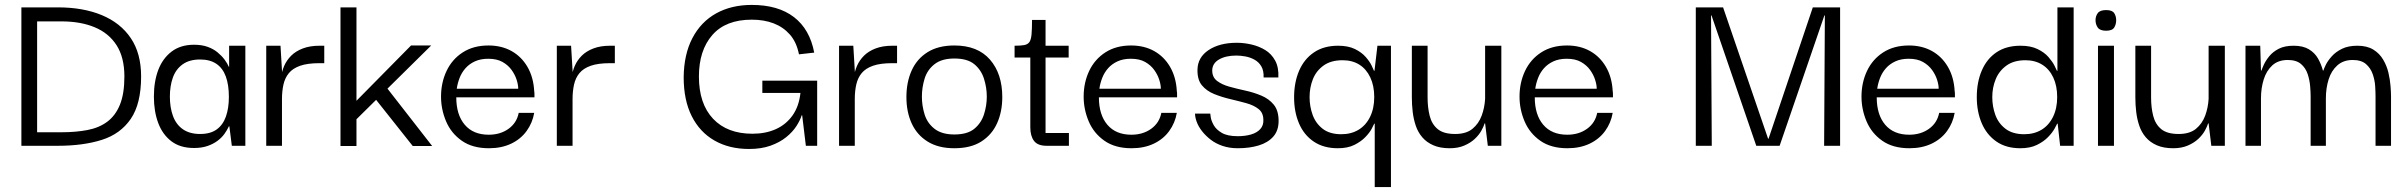

<svg xmlns="http://www.w3.org/2000/svg" viewBox="-20 -593 9787 781"><path d="M131 -55V-506H230Q308 -506 365.5 -482Q423 -458 454.5 -408.5Q486 -359 486 -282Q486 -212 468 -167.5Q450 -123 416.5 -98Q383 -73 335.5 -64Q288 -55 230 -55Q219 -55 196.5 -55Q174 -55 131 -55ZM554 -282Q554 -376 512 -438Q470 -500 394 -531.5Q318 -563 216 -563Q202 -563 168.5 -563Q135 -563 67 -563V0Q131 0 165.5 0Q200 0 216 0Q318 0 394 -24Q470 -48 512 -109.5Q554 -171 554 -282Z M769 9Q713 9 677 -18.5Q641 -46 623.5 -93Q606 -140 606 -200Q606 -262 624 -309Q642 -356 678.5 -383.5Q715 -411 769 -411Q801 -411 824.5 -402.5Q848 -394 865 -380Q882 -366 893.5 -350.5Q905 -335 911 -321H912V-407H978V0H923L913 -79H911Q904 -64 893 -48.5Q882 -33 864.5 -20Q847 -7 823.5 1Q800 9 769 9ZM794 -48Q836 -48 861.5 -66.5Q887 -85 899 -119Q911 -153 911 -199Q911 -248 898.5 -282Q886 -316 860 -333.5Q834 -351 794 -351Q750 -351 722.5 -331Q695 -311 683 -277Q671 -243 671 -200Q671 -156 683.5 -121.5Q696 -87 723.5 -67.5Q751 -48 794 -48Z M1063 0V-407H1121L1128 -290L1127 -202V0ZM1127 -190 1124 -279Q1126 -302 1136 -325Q1146 -348 1164.5 -366.5Q1183 -385 1212 -396Q1241 -407 1280 -407H1299V-336H1279Q1231 -336 1201 -325.5Q1171 -315 1155 -295.5Q1139 -276 1133 -249Q1127 -222 1127 -190Z M1430 1H1365V-563H1430ZM1537 -257 1738 1H1659L1490 -212ZM1425 -103V-178L1652 -408H1734Z M1969 10Q1902 10 1858.5 -20.5Q1815 -51 1794.5 -99.5Q1774 -148 1774 -200Q1774 -257 1796.5 -304.5Q1819 -352 1862.5 -380Q1906 -408 1967 -408Q2020 -408 2060.5 -385.5Q2101 -363 2125.5 -321Q2150 -279 2153 -222Q2154 -218 2154 -210.5Q2154 -203 2154 -197H1836Q1836 -126 1870.5 -85.5Q1905 -45 1968 -45Q2015 -45 2048.5 -69Q2082 -93 2090 -134H2153Q2146 -93 2122 -60Q2098 -27 2059 -8.5Q2020 10 1969 10ZM1838 -232H2088Q2088 -248 2081.5 -268.5Q2075 -289 2061 -308.5Q2047 -328 2024 -341Q2001 -354 1966 -354Q1935 -354 1912 -343.5Q1889 -333 1873.5 -315.5Q1858 -298 1849.5 -276Q1841 -254 1838 -232Z M2245 0V-407H2303L2310 -290L2309 -202V0ZM2309 -190 2306 -279Q2308 -302 2318 -325Q2328 -348 2346.5 -366.5Q2365 -385 2394 -396Q2423 -407 2462 -407H2481V-336H2461Q2413 -336 2383 -325.5Q2353 -315 2337 -295.5Q2321 -276 2315 -249Q2309 -222 2309 -190Z M3027 13Q2946 13 2886 -21.5Q2826 -56 2793.5 -121Q2761 -186 2761 -279Q2762 -372 2796.5 -438Q2831 -504 2893 -538.5Q2955 -573 3038 -573Q3145 -573 3209.5 -523.5Q3274 -474 3292 -379L3230 -372Q3220 -422 3193 -452.5Q3166 -483 3127 -498Q3088 -513 3038 -513Q2932 -513 2877.5 -450.5Q2823 -388 2823 -282Q2823 -171 2880.5 -110Q2938 -49 3041 -49Q3094 -49 3135.5 -67.5Q3177 -86 3203.5 -123Q3230 -160 3236 -215H3081V-265H3304V0H3258L3243 -124H3241Q3235 -104 3219.5 -80Q3204 -56 3178 -35Q3152 -14 3114.5 -0.5Q3077 13 3027 13Z M3393 0V-407H3451L3458 -290L3457 -202V0ZM3457 -190 3454 -279Q3456 -302 3466 -325Q3476 -348 3494.5 -366.5Q3513 -385 3542 -396Q3571 -407 3610 -407H3629V-336H3609Q3561 -336 3531 -325.5Q3501 -315 3485 -295.5Q3469 -276 3463 -249Q3457 -222 3457 -190Z M3862 10Q3797 10 3753.5 -17Q3710 -44 3688.5 -91Q3667 -138 3667 -198Q3667 -259 3688.5 -306.5Q3710 -354 3753.5 -381Q3797 -408 3862 -408Q3957 -408 4007 -350.5Q4057 -293 4057 -198Q4057 -139 4036 -92Q4015 -45 3972 -17.5Q3929 10 3862 10ZM3862 -46Q3915 -46 3943 -69Q3971 -92 3982.5 -127.5Q3994 -163 3994 -200Q3994 -237 3982.5 -273Q3971 -309 3943 -332Q3915 -355 3862 -355Q3811 -355 3781.5 -332Q3752 -309 3741 -273Q3730 -237 3730 -200Q3730 -163 3741 -127.5Q3752 -92 3781.5 -69Q3811 -46 3862 -46Z M4237 0Q4201 0 4186 -20Q4171 -40 4171 -75V-368H4233V-52H4328V0ZM4107 -359V-407Q4131 -407 4145.5 -409.5Q4160 -412 4167 -421.5Q4174 -431 4176 -453Q4178 -475 4178 -512H4233V-407H4327V-359Z M4583 10Q4516 10 4472.5 -20.5Q4429 -51 4408.5 -99.5Q4388 -148 4388 -200Q4388 -257 4410.5 -304.5Q4433 -352 4476.5 -380Q4520 -408 4581 -408Q4634 -408 4674.5 -385.5Q4715 -363 4739.5 -321Q4764 -279 4767 -222Q4768 -218 4768 -210.5Q4768 -203 4768 -197H4450Q4450 -126 4484.5 -85.5Q4519 -45 4582 -45Q4629 -45 4662.5 -69Q4696 -93 4704 -134H4767Q4760 -93 4736 -60Q4712 -27 4673 -8.5Q4634 10 4583 10ZM4452 -232H4702Q4702 -248 4695.5 -268.5Q4689 -289 4675 -308.5Q4661 -328 4638 -341Q4615 -354 4580 -354Q4549 -354 4526 -343.5Q4503 -333 4487.5 -315.5Q4472 -298 4463.5 -276Q4455 -254 4452 -232Z M5015 10Q4981 10 4953 0.5Q4925 -9 4904.5 -25Q4884 -41 4869.5 -59.5Q4855 -78 4848 -97Q4841 -116 4841 -131H4903Q4903 -130 4905 -116Q4907 -102 4917 -84Q4927 -66 4950 -52.5Q4973 -39 5015 -39Q5045 -39 5069 -46Q5093 -53 5106.5 -68Q5120 -83 5119 -105Q5119 -134 5099.5 -149.5Q5080 -165 5049 -173.5Q5018 -182 4984 -190Q4950 -198 4919 -210.5Q4888 -223 4869 -246Q4850 -269 4851 -310Q4852 -360 4896.5 -389.5Q4941 -419 5011 -419Q5040 -419 5070.5 -412Q5101 -405 5126.5 -389.5Q5152 -374 5167 -346.5Q5182 -319 5180 -278H5120Q5121 -306 5110.5 -323.5Q5100 -341 5082.5 -350.5Q5065 -360 5045.5 -363.5Q5026 -367 5009 -367Q4966 -367 4938.5 -351Q4911 -335 4911 -306Q4911 -279 4930.5 -264Q4950 -249 4980.5 -240.5Q5011 -232 5045.5 -224.5Q5080 -217 5111 -204Q5142 -191 5161.5 -167Q5181 -143 5181 -101Q5181 -62 5159.5 -37.5Q5138 -13 5100.5 -1.5Q5063 10 5015 10Z M5422 10Q5364 10 5324 -17Q5284 -44 5264 -91Q5244 -138 5244 -197Q5244 -258 5264.5 -305.5Q5285 -353 5325 -380Q5365 -407 5423 -407Q5464 -407 5491.5 -393.5Q5519 -380 5535.5 -361Q5552 -342 5559.5 -326Q5567 -310 5569 -305H5571L5583 -407H5638V168H5572V-90H5570Q5568 -85 5559.5 -69Q5551 -53 5533.5 -35Q5516 -17 5489 -3.5Q5462 10 5422 10ZM5436 -47Q5476 -47 5506 -65Q5536 -83 5553 -117.5Q5570 -152 5570 -198Q5570 -244 5554 -278Q5538 -312 5509.5 -330Q5481 -348 5441 -348Q5394 -348 5364 -326.5Q5334 -305 5320.5 -271Q5307 -237 5307 -198Q5307 -160 5319.5 -125.5Q5332 -91 5360.5 -69Q5389 -47 5436 -47Z M5877 10Q5838 10 5810.5 -2Q5783 -14 5765.5 -34.5Q5748 -55 5739 -81.5Q5730 -108 5726.5 -137.5Q5723 -167 5723 -197V-407H5787V-196Q5787 -156 5795.5 -122Q5804 -88 5828 -68Q5852 -48 5899 -48Q5944 -48 5969.5 -69Q5995 -90 6007 -122.5Q6019 -155 6021 -191V-407H6087V0H6032L6021 -91H6019Q6015 -78 6005.5 -61Q5996 -44 5979 -28Q5962 -12 5936.5 -1Q5911 10 5877 10Z M6356 10Q6289 10 6245.5 -20.5Q6202 -51 6181.5 -99.5Q6161 -148 6161 -200Q6161 -257 6183.5 -304.5Q6206 -352 6249.5 -380Q6293 -408 6354 -408Q6407 -408 6447.5 -385.5Q6488 -363 6512.5 -321Q6537 -279 6540 -222Q6541 -218 6541 -210.5Q6541 -203 6541 -197H6223Q6223 -126 6257.5 -85.5Q6292 -45 6355 -45Q6402 -45 6435.5 -69Q6469 -93 6477 -134H6540Q6533 -93 6509 -60Q6485 -27 6446 -8.5Q6407 10 6356 10ZM6225 -232H6475Q6475 -248 6468.5 -268.5Q6462 -289 6448 -308.5Q6434 -328 6411 -341Q6388 -354 6353 -354Q6322 -354 6299 -343.5Q6276 -333 6260.5 -315.5Q6245 -298 6236.5 -276Q6228 -254 6225 -232Z M6878 0V-563H6989L7172 -29H7174L7354 -563H7465V0H7400L7403 -530H7401L7219 0H7124L6942 -530H6940L6943 0Z M7747 10Q7680 10 7636.5 -20.5Q7593 -51 7572.5 -99.5Q7552 -148 7552 -200Q7552 -257 7574.5 -304.5Q7597 -352 7640.5 -380Q7684 -408 7745 -408Q7798 -408 7838.5 -385.5Q7879 -363 7903.5 -321Q7928 -279 7931 -222Q7932 -218 7932 -210.5Q7932 -203 7932 -197H7614Q7614 -126 7648.5 -85.5Q7683 -45 7746 -45Q7793 -45 7826.5 -69Q7860 -93 7868 -134H7931Q7924 -93 7900 -60Q7876 -27 7837 -8.5Q7798 10 7747 10ZM7616 -232H7866Q7866 -248 7859.5 -268.5Q7853 -289 7839 -308.5Q7825 -328 7802 -341Q7779 -354 7744 -354Q7713 -354 7690 -343.5Q7667 -333 7651.5 -315.5Q7636 -298 7627.5 -276Q7619 -254 7616 -232Z M8198 10Q8140 10 8100.5 -17.5Q8061 -45 8041 -92Q8021 -139 8021 -198Q8021 -259 8041.5 -306.5Q8062 -354 8101.5 -380.5Q8141 -407 8199 -407Q8240 -407 8268 -393.5Q8296 -380 8312.5 -361Q8329 -342 8337 -326Q8345 -310 8347 -305H8349V-563H8415V0H8360L8350 -90H8348Q8346 -85 8337 -69Q8328 -53 8310.5 -35Q8293 -17 8265.5 -3.5Q8238 10 8198 10ZM8214 -47Q8254 -47 8284 -65Q8314 -83 8331 -117.5Q8348 -152 8348 -198Q8348 -244 8332 -278Q8316 -312 8287 -330Q8258 -348 8219 -348Q8172 -348 8142 -326.5Q8112 -305 8098 -271Q8084 -237 8084 -198Q8084 -160 8096.5 -125.5Q8109 -91 8138 -69Q8167 -47 8214 -47Z M8514 0V-407H8579V0ZM8547 -468Q8522 -468 8513 -481Q8504 -494 8504 -511Q8504 -527 8513 -539.5Q8522 -552 8547 -552Q8572 -552 8580 -539.5Q8588 -527 8588 -511Q8588 -494 8580 -481Q8572 -468 8547 -468Z M8820 10Q8781 10 8753.5 -2Q8726 -14 8708.5 -34.5Q8691 -55 8682 -81.5Q8673 -108 8669.5 -137.5Q8666 -167 8666 -197V-407H8730V-196Q8730 -156 8738.5 -122Q8747 -88 8771 -68Q8795 -48 8842 -48Q8887 -48 8912.5 -69Q8938 -90 8950 -122.5Q8962 -155 8964 -191V-407H9030V0H8975L8964 -91H8962Q8958 -78 8948.5 -61Q8939 -44 8922 -28Q8905 -12 8879.5 -1Q8854 10 8820 10Z M9114 0V-407H9174L9177 -306H9179Q9181 -313 9188.5 -329.5Q9196 -346 9210.5 -364Q9225 -382 9249 -394.5Q9273 -407 9310 -407Q9348 -407 9372 -392.5Q9396 -378 9409 -355Q9422 -332 9429 -306H9431Q9433 -314 9441 -330Q9449 -346 9465 -364Q9481 -382 9506.5 -394.5Q9532 -407 9569 -407Q9608 -407 9633.5 -391.5Q9659 -376 9674 -350.5Q9689 -325 9695.5 -297Q9702 -269 9704 -243Q9706 -217 9706 -201V0H9643V-201Q9643 -218 9641.5 -242.5Q9640 -267 9631.5 -291.5Q9623 -316 9604 -332.5Q9585 -349 9550 -349Q9512 -349 9487.5 -327Q9463 -305 9452 -269.5Q9441 -234 9441 -193V0H9379V-201Q9379 -218 9377 -242.5Q9375 -267 9367 -291.5Q9359 -316 9340 -332.5Q9321 -349 9286 -349Q9247 -349 9223 -327Q9199 -305 9188 -269.5Q9177 -234 9177 -193V0Z"/></svg>

Font: Darker Grotesque Medium
Style: Regular
Weight: 500
Designer: Gabriel Lam
Foundry: TypeRant
Version: Version 1.000;gftools[0.9.28]